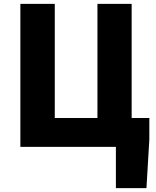

<svg xmlns="http://www.w3.org/2000/svg" viewBox="-20 -764 810 999"><path d="M665 -150V-744H487V-150H265V-744H86V0H583V215H742L757 -38V-150Z"/></svg>

Font: Noto Sans CJK KR Black
Style: Regular
Weight: 900
Designer: Ryoko NISHIZUKA (kana & ideographs); Paul D. Hunt (Latin, Greek & Cyrillic); Wenlong ZHANG (bopomofo); Sandoll Communica
Foundry: Adobe Systems Incorporated
Version: Version 1.004;PS 1.004;hotconv 1.0.82;makeotf.lib2.5.63406